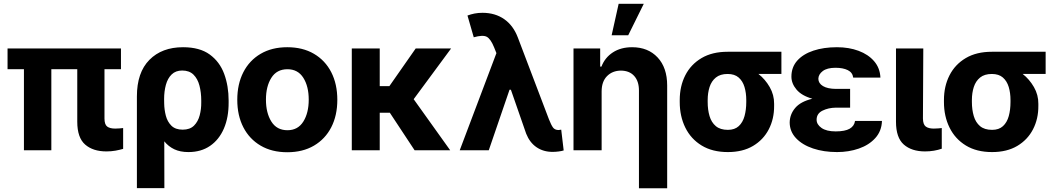

<svg xmlns="http://www.w3.org/2000/svg" viewBox="-20 -806 5652 1030"><path d="M628.9 -545.9V-434.6H540.5V-170.4Q540.5 -138.2 554.9 -127.2Q569.3 -116.2 598.1 -116.2Q610.8 -116.2 621.6 -117.2Q632.3 -118.2 640.6 -119.1V-7.3Q622.1 -2 599.6 2.2Q577.1 6.3 550.8 6.3Q479 6.3 436.8 -30.5Q394.5 -67.4 394.5 -152.8V-434.6H255.4V0H108.4V-434.6H20.5V-545.9Z M714.4 203.1V-288.6Q714.4 -417 781.5 -484.9Q848.6 -552.7 961.9 -552.7Q1051.3 -552.7 1105 -513.7Q1158.7 -474.6 1182.6 -409.7Q1206.5 -344.7 1206.5 -266.6V-256.8Q1207 -176.8 1181.2 -116.7Q1155.3 -56.6 1106.9 -23.4Q1058.6 9.8 990.7 9.8Q946.8 9.8 915.3 -5.1Q883.8 -20 861.3 -47.9L861.8 203.1ZM860.4 -274.4 860.8 -250.5Q861.3 -217.8 869.6 -185.5Q877.9 -153.3 899.4 -131.8Q920.9 -110.4 960 -110.4Q999 -110.4 1020.8 -132.1Q1042.5 -153.8 1051.3 -187.5Q1060.1 -221.2 1059.6 -256.8V-266.6Q1059.6 -310.1 1050 -346.7Q1040.5 -383.3 1018.1 -405.5Q995.6 -427.7 957.5 -427.7Q922.4 -427.7 900.9 -406.7Q879.4 -385.7 869.9 -350.8Q860.4 -315.9 860.4 -274.4Z M1521 10.7Q1438.5 10.7 1378.2 -24.7Q1317.9 -60.1 1285.4 -123.3Q1252.9 -186.5 1252.9 -270.5Q1252.9 -355 1285.4 -418.5Q1317.9 -481.9 1378.2 -517.3Q1438.5 -552.7 1521 -552.7Q1604 -552.7 1664.3 -517.3Q1724.6 -481.9 1757.1 -418.5Q1789.6 -355 1789.6 -270.5Q1789.6 -186.5 1757.1 -123.3Q1724.6 -60.1 1664.3 -24.7Q1604 10.7 1521 10.7ZM1522 -107.4Q1578.1 -107.4 1607.2 -153.8Q1636.2 -200.2 1636.2 -271.5Q1636.2 -342.8 1607.2 -388.7Q1578.1 -434.6 1522 -434.6Q1464.8 -434.6 1435.8 -388.7Q1406.7 -342.8 1406.7 -271.5Q1406.7 -200.2 1435.8 -153.8Q1464.8 -107.4 1522 -107.4Z M2204.1 0 2071.3 -201.2H2017.1V0H1867.2V-545.9H2017.1V-343.8H2068.8L2210 -545.9H2399.9L2199.2 -273.9L2395 0Z M2446.3 0 2643.1 -521 2630.4 -552.7Q2611.8 -598.1 2590.8 -608.9Q2569.8 -619.6 2521.5 -606L2487.8 -722.7Q2505.9 -729.5 2525.6 -733.4Q2545.4 -737.3 2568.4 -737.3Q2636.2 -737.3 2685.1 -703.1Q2733.9 -668.9 2758.3 -604L2924.8 -166Q2937 -135.3 2946.5 -122.1Q2956.1 -108.9 2976.1 -108.4Q2984.9 -108.9 2990.7 -110.4L3003.9 1Q2994.1 4.4 2976.8 6.6Q2959.5 8.8 2944.3 8.8Q2895 8.8 2858.4 -16.1Q2821.8 -41 2802.7 -88.9L2720.7 -324.7H2713.4L2602.1 0Z M3207.5 -315.4V0H3056.6V-545.9H3199.7V-448.7H3206.5Q3225.1 -497.1 3267.8 -524.9Q3310.5 -552.7 3371.1 -552.7Q3456.5 -552.7 3507.8 -497.8Q3559.1 -442.9 3559.1 -347.2V204.1H3407.7V-320.3Q3407.7 -370.1 3382.3 -398.4Q3356.9 -426.8 3311 -427.2Q3265.1 -426.8 3236.3 -397.5Q3207.5 -368.2 3207.5 -315.4ZM3261.2 -616.7 3298.8 -785.6H3433.6L3350.1 -616.7Z M3626.5 -258.8V-269.5Q3626.5 -343.3 3656.2 -401.9Q3686 -460.4 3743.4 -494.4Q3800.8 -528.3 3883.3 -528.3H4171.9V-409.2H4048.8Q4085 -380.9 4109.1 -338.9Q4133.3 -296.9 4132.8 -249V-238.3Q4133.3 -168.5 4104.2 -112.3Q4075.2 -56.2 4019.8 -23.2Q3964.4 9.8 3884.8 9.8Q3801.8 9.8 3744.1 -25.4Q3686.5 -60.5 3656.5 -121.3Q3626.5 -182.1 3626.5 -258.8ZM3776.4 -269.5V-258.8Q3776.4 -217.3 3786.4 -183.3Q3796.4 -149.4 3820.1 -129.4Q3843.8 -109.4 3884.8 -109.4Q3921.4 -109.4 3943.1 -129.4Q3964.8 -149.4 3974.1 -183.3Q3983.4 -217.3 3983.4 -258.8V-269.5Q3983.4 -307.6 3973.9 -339.4Q3964.4 -371.1 3942.6 -390.1Q3920.9 -409.2 3883.3 -409.2Q3843.8 -409.2 3820.3 -390.1Q3796.9 -371.1 3786.6 -339.4Q3776.4 -307.6 3776.4 -269.5Z M4463.9 -329.1H4540.5V-228.5H4463.9Q4423.8 -228 4392.3 -212.4Q4360.8 -196.8 4360.8 -163.6Q4360.8 -138.2 4387.2 -119.6Q4413.6 -101.1 4462.9 -101.1Q4513.2 -101.1 4538.1 -115.5Q4563 -129.9 4566.9 -157.2H4711.4Q4709.5 -102.5 4675.5 -65.2Q4641.6 -27.8 4587.4 -9Q4533.2 9.8 4470.7 9.8Q4398.9 9.8 4341.6 -9.5Q4284.2 -28.8 4250.5 -64.5Q4216.8 -100.1 4216.3 -148.4Q4216.8 -192.4 4245.8 -226.8Q4274.9 -261.2 4337.9 -276.4Q4280.8 -292.5 4253.2 -325.2Q4225.6 -357.9 4225.6 -395Q4225.6 -445.8 4257.1 -481Q4288.6 -516.1 4343.8 -534.4Q4398.9 -552.7 4469.7 -552.7Q4534.2 -552.7 4585.9 -533.4Q4637.7 -514.2 4669.2 -477.8Q4700.7 -441.4 4703.1 -389.6H4557.1Q4553.7 -417 4528.1 -429.7Q4502.4 -442.4 4461.9 -442.4Q4417 -442.4 4393.8 -424.8Q4370.6 -407.2 4370.1 -383.3Q4370.6 -358.9 4395 -344.2Q4419.4 -329.6 4463.9 -329.1Z M4786.6 -545.9H4933.1L4931.2 -170.4Q4931.6 -138.2 4946.3 -127.2Q4960.9 -116.2 4989.3 -116.2Q5002.9 -116.2 5013.4 -117.2Q5023.9 -118.2 5032.2 -119.1V-8.3Q5013.2 -1.5 4990.2 2.4Q4967.3 6.3 4942.4 6.3Q4870.6 6.3 4828.6 -30.5Q4786.6 -67.4 4786.6 -152.8Z M5043.9 -258.8V-269.5Q5043.9 -343.3 5073.7 -401.9Q5103.5 -460.4 5160.9 -494.4Q5218.3 -528.3 5300.8 -528.3H5589.4V-409.2H5466.3Q5502.4 -380.9 5526.6 -338.9Q5550.8 -296.9 5550.3 -249V-238.3Q5550.8 -168.5 5521.7 -112.3Q5492.7 -56.2 5437.3 -23.2Q5381.8 9.8 5302.2 9.8Q5219.2 9.8 5161.6 -25.4Q5104 -60.5 5074 -121.3Q5043.9 -182.1 5043.9 -258.8ZM5193.8 -269.5V-258.8Q5193.8 -217.3 5203.9 -183.3Q5213.9 -149.4 5237.5 -129.4Q5261.2 -109.4 5302.2 -109.4Q5338.9 -109.4 5360.6 -129.4Q5382.3 -149.4 5391.6 -183.3Q5400.9 -217.3 5400.9 -258.8V-269.5Q5400.9 -307.6 5391.4 -339.4Q5381.8 -371.1 5360.1 -390.1Q5338.4 -409.2 5300.8 -409.2Q5261.2 -409.2 5237.8 -390.1Q5214.4 -371.1 5204.1 -339.4Q5193.8 -307.6 5193.8 -269.5Z"/></svg>

Font: Inter Tight
Style: Bold
Weight: 700
Designer: Rasmus Andersson
Foundry: rsms
Version: Version 3.004; ttfautohint (v1.8.4.7-5d5b)